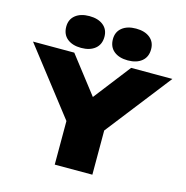

<svg xmlns="http://www.w3.org/2000/svg" viewBox="-139 -1141 1235 1272"><g transform="rotate(15 478.5 -505.0)"><path d="M350 0V-299L0 -750H283L478 -498L673 -750H956L608 -303V0ZM318 -792Q258 -792 222.5 -821Q187 -850 187 -903Q187 -953 222.5 -981.5Q258 -1010 318 -1010Q378 -1010 413.5 -981.5Q449 -953 449 -903Q449 -850 413.5 -821Q378 -792 318 -792ZM638 -792Q578 -792 542.5 -821Q507 -850 507 -903Q507 -953 542.5 -981.5Q578 -1010 638 -1010Q698 -1010 733.5 -981.5Q769 -953 769 -903Q769 -850 733.5 -821Q698 -792 638 -792Z"/></g></svg>

Font: Bounded
Style: Regular
Weight: 900
Designer: Vlad Churkin
Version: Version 1.0